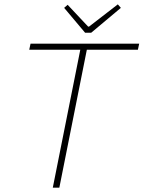

<svg xmlns="http://www.w3.org/2000/svg" viewBox="-20 -860 658 880"><path d="M222 0 348 -632H114L120 -660H618L612 -632H378L252 0ZM370 -710 274 -824 290 -838 384 -738H388L520 -840L534 -824L398 -710Z"/></svg>

Font: SourceCodeVF
Style: Italic
Weight: 200
Italic angle: -11°
Monospace: yes
Designer: Paul D. Hunt, Teo Tuominen
Foundry: Adobe
Version: Version 1.026;hotconv 1.1.0;makeotfexe 2.6.0